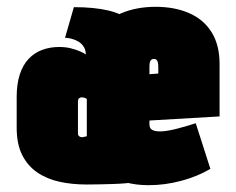

<svg xmlns="http://www.w3.org/2000/svg" viewBox="-20 -531 692 564"><path d="M232 -371Q227 -375 215.5 -380Q204 -385 188.5 -389Q173 -393 154 -393Q127 -393 104 -384.5Q81 -376 64 -358Q47 -340 38 -312Q29 -284 29 -246V-156Q29 -108 45 -76Q61 -44 89.5 -24.5Q118 -5 155 3Q192 11 235 11Q255 11 274 10.5Q293 10 311.5 9.5Q330 9 347.5 7.5Q365 6 382 4Q399 2 415 0V-307Q415 -365 403.5 -404Q392 -443 366.5 -466.5Q341 -490 299 -500Q257 -510 197 -510L171 -420Q180 -420 191 -417Q202 -414 211 -408.5Q220 -403 226 -393.5Q232 -384 232 -371ZM235 -240V-131Q235 -131 234 -130.5Q233 -130 232 -130Q231 -130 229 -129.5Q227 -129 225.5 -128.5Q224 -128 222 -128Q219 -128 217 -128.5Q215 -129 213 -130.5Q211 -132 210 -134Q209 -136 209 -138V-232Q209 -235 209.5 -237.5Q210 -240 211.5 -241.5Q213 -243 215 -244Q217 -245 220 -245Q223 -245 225.5 -244.5Q228 -244 230.5 -243Q233 -242 235 -240ZM419 -166V-177L625 -189V-343Q625 -399 601.5 -436.5Q578 -474 535.5 -492.5Q493 -511 437 -511Q381 -511 336 -492Q291 -473 265 -435Q239 -397 239 -340V-135Q239 -97 252.5 -69Q266 -41 290 -23Q314 -5 346.5 4Q379 13 416 13Q465 13 513 0Q561 -13 598 -35L555 -169Q534 -162 502 -153.5Q470 -145 450 -145Q441 -145 435 -146.5Q429 -148 425.5 -150.5Q422 -153 420.5 -157Q419 -161 419 -166ZM445 -333V-315L419 -313V-334Q419 -342 420 -347Q421 -352 424 -355Q427 -358 432 -358Q437 -358 440 -355Q443 -352 444 -346.5Q445 -341 445 -333Z"/></svg>

Font: Advent Pro Black
Style: Regular
Weight: 900
Version: Version 3.000